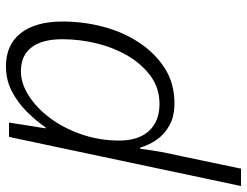

<svg xmlns="http://www.w3.org/2000/svg" viewBox="-110 -690 810 629"><g transform="rotate(90 294.5 -375.0)"><path d="M197 10Q126 10 88 -38.5Q50 -87 50 -176Q50 -243 67 -308Q84 -373 118.5 -425.5Q153 -478 202.5 -510Q252 -542 318 -542Q361 -542 390.5 -525.5Q420 -509 437.5 -483.5Q455 -458 463 -430H467Q471 -464 477 -497Q483 -530 491 -564L532 -760H589L428 0H381L400 -120H397Q375 -88 345 -58Q315 -28 278 -9Q241 10 197 10ZM213 -39Q253 -39 293.5 -65Q334 -91 367 -135.5Q400 -180 420 -238.5Q440 -297 440 -361Q440 -424 408.5 -458.5Q377 -493 320 -493Q269 -493 230 -465Q191 -437 163.5 -391Q136 -345 122 -288.5Q108 -232 108 -175Q108 -109 134.5 -74Q161 -39 213 -39Z"/></g></svg>

Font: Noto Sans Light
Style: Italic
Weight: 300
Italic angle: -12°
Designer: Monotype Design Team
Foundry: Monotype Imaging Inc.
Version: Version 2.013; ttfautohint (v1.8.4.7-5d5b)